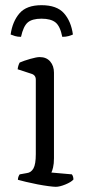

<svg xmlns="http://www.w3.org/2000/svg" viewBox="-20 -720 336 740"><path d="M195 0Q187 0 167.5 -2.5Q148 -5 124.5 -9.5Q101 -14 80.5 -19Q60 -24 49 -27Q49 -34 51.5 -40Q54 -46 56 -48L84 -53Q100 -55 109 -71Q118 -87 118 -126V-413Q118 -431 100 -436L48 -453Q49 -462 51.5 -469Q54 -476 56 -479Q72 -486 96.5 -493Q121 -500 133 -500Q159 -500 173.5 -483Q188 -466 188 -440V-110Q188 -89 184.5 -74.5Q181 -60 178 -55L257 -48Q263 -40 263 -28Q254 -18 232 -9Q210 0 195 0ZM140 -700Q199 -700 226.5 -669Q254 -638 261 -587Q255 -584 244.5 -581Q234 -578 220 -578Q212 -619 194 -633.5Q176 -648 140 -648Q104 -648 87 -633.5Q70 -619 61 -578Q48 -578 38 -581Q28 -584 21 -587Q28 -637 55 -668.5Q82 -700 140 -700Z"/></svg>

Font: Texturina ExtraLight
Style: Regular
Weight: 200
Designer: Guillermo Torres Carreño
Foundry: Omnibus-Type
Version: Version 1.002; ttfautohint (v1.8.3)